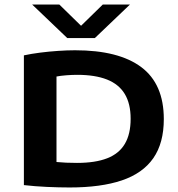

<svg xmlns="http://www.w3.org/2000/svg" viewBox="-20 -823 787 848"><path d="M287.5 5Q240 5 186.5 2.5Q133 0 85.5 -5.5V-578.5Q118 -585.5 157 -590.5Q196 -595.5 236.2 -598.2Q276.5 -601 311.5 -601Q504.5 -601 604 -526.5Q703.5 -452 703.5 -297Q703.5 -191 657 -124.2Q610.5 -57.5 518 -26.2Q425.5 5 287.5 5ZM320 -103.5Q401 -103.5 453.5 -124Q506 -144.5 531.5 -187.8Q557 -231 557 -298.5Q557 -365 531 -408Q505 -451 452.5 -471.8Q400 -492.5 321 -492.5Q298.5 -492.5 272.8 -490.5Q247 -488.5 229.5 -485V-107.5Q249.5 -105.5 272 -104.5Q294.5 -103.5 320 -103.5ZM277 -655 122 -803H242L352.5 -695H323.5L434 -803H554L399 -655Z"/></svg>

Font: Encode Sans SC Expanded SemiBold
Style: Regular
Weight: 600
Width: 7
Designer: Multiple Designers
Foundry: Impallari Type
Version: Version 3.002